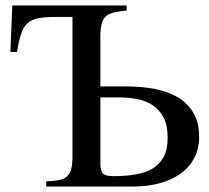

<svg xmlns="http://www.w3.org/2000/svg" viewBox="-20 -682 763 702"><path d="M443 -366Q501 -366 549.5 -356Q598 -346 633 -324.5Q668 -303 688 -268Q708 -233 708 -182Q708 -139 690.5 -105Q673 -71 641.5 -48Q610 -25 565.5 -12.5Q521 0 467 0H149V-19Q179 -20 197.5 -24Q216 -28 226.5 -38.5Q237 -49 241 -66.5Q245 -84 245 -113V-620H185Q145 -620 120.5 -615.5Q96 -611 81 -597.5Q66 -584 57.5 -559Q49 -534 42 -492H18L25 -662H443V-643Q415 -641 396.5 -636.5Q378 -632 367 -622Q356 -612 351.5 -594.5Q347 -577 347 -548V-366ZM347 -83Q347 -57 356.5 -47.5Q366 -38 396 -38Q436 -38 472 -43.5Q508 -49 535 -64Q562 -79 577.5 -106.5Q593 -134 593 -179Q593 -224 578 -252.5Q563 -281 538 -297.5Q513 -314 480.5 -320Q448 -326 412 -326H347Z"/></svg>

Font: STIXGeneralUnicodeRegular
Style: Regular
Weight: 400
Designer: MicroPress Inc., with final additions and corrections provided by Coen Hoffman, Elsevier (retired)
Version: Version 1.1.0